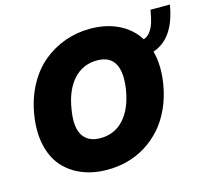

<svg xmlns="http://www.w3.org/2000/svg" viewBox="-108 -880 1123 1019"><g transform="rotate(-15 454.0 -370.5)"><path d="M801.1 -751.4H907.7Q878.2 -572.1 759.2 -532.7Q780.9 -452.4 764.2 -350.9Q752.5 -281.2 725.5 -222.5Q698.5 -163.7 660.7 -121.3Q622.9 -78.8 575.3 -49Q527.7 -19.2 473.9 -4.6Q420.1 9.9 362.2 9.9Q285.2 9.9 223 -15.6Q160.9 -41.2 119.5 -88.8Q78.1 -136.4 62.1 -209.7Q46.2 -283 61.1 -373.6Q75.3 -460.6 113.1 -530.2Q150.9 -599.8 204.9 -644.7Q258.9 -689.6 325.3 -713.4Q391.7 -737.2 464.5 -737.2Q551.5 -737.2 619.3 -704.4Q687.1 -671.5 726.2 -609.4Q747.5 -616.1 762.4 -635.8Q777.3 -655.5 785.9 -682.7Q794.4 -709.9 801.1 -751.4ZM565.3 -373.6Q580.3 -468 553.3 -516.7Q526.3 -565.3 457.4 -565.3Q378.9 -565.3 327.4 -508.9Q275.9 -452.4 259.9 -350.9Q243.3 -257.1 271.7 -209.5Q300.1 -161.9 369.3 -161.9Q446.7 -161.9 497.5 -217Q548.3 -272 565.3 -373.6Z"/></g></svg>

Font: Karasuma Gothic
Style: Italic
Weight: 900
Italic angle: -9.39999°
Designer: Rasmus Andersson / Ryoko Nishizuka
Foundry: Genbu
Version: Version 1.00